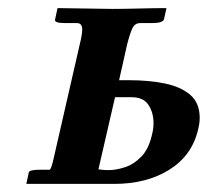

<svg xmlns="http://www.w3.org/2000/svg" viewBox="-20 -454 513 474"><path d="M469 -134Q454 -70 398 -35Q342 0 262 0H45L51 -28Q52 -35 79 -35H103Q105 -37 107 -42.5Q109 -48 112 -61L177 -345Q183 -369 183 -381Q183 -397 170 -397H141Q113 -397 116 -406L122 -434L257 -432Q285 -432 324 -433Q363 -434 391 -434L385 -407Q383 -397 355 -397H326Q313 -397 307 -384.5Q301 -372 294 -345L274 -256H299Q347 -256 386.5 -248Q426 -240 449.5 -220Q473 -200 473 -163Q473 -156 472 -149Q471 -142 469 -134ZM356 -125Q359 -137 359 -150Q359 -176 346.5 -195Q334 -214 305 -214H264L223 -36Q229 -35 235.5 -34.5Q242 -34 248 -34Q266 -34 288 -41Q310 -48 329 -67.5Q348 -87 356 -125Z"/></svg>

Font: Libertinus Serif SemiBold
Style: Italic
Weight: 600
Italic angle: -11.5°
Designer: Philipp H. Poll, Khaled Hosny
Foundry: Caleb Maclennan
Version: Version 7.051;RELEASE